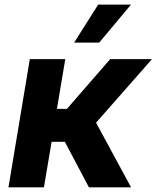

<svg xmlns="http://www.w3.org/2000/svg" viewBox="-20 -797 667 817"><path d="M16 0 106.9 -545.5H257.8L222.3 -333.8H264.9L448.9 -545.5H626.8L388.8 -274.9L537.6 0H358.3L256 -193.5H199.6L166.9 0ZM295.5 -615.8 397.7 -777.3H537.3L402.3 -615.8Z"/></svg>

Font: Inter UI
Style: Bold Italic
Weight: 700
Italic angle: 9.39999°
Designer: Rasmus Andersson
Foundry: rsms
Version: 3.2;8d6f07862